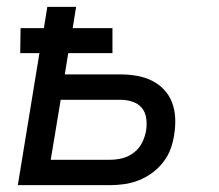

<svg xmlns="http://www.w3.org/2000/svg" viewBox="-20 -540 640 560"><path d="M32 0 95 -385H39L40 -458H108L118 -520H202L192 -458H308V-385H179L169 -323H331Q355 -323 378.5 -319Q402 -315 422.5 -305Q443 -295 458.5 -278.5Q474 -262 482 -240.5Q490 -219 491 -195Q492 -171 488 -147Q485 -126 477.5 -105.5Q470 -85 456 -67Q442 -49 423.5 -35.5Q405 -22 384.5 -14Q364 -6 343 -3Q322 0 301 0ZM128 -74H301Q319 -74 337 -78.5Q355 -83 370.5 -95Q386 -107 394.5 -124Q403 -141 406 -159Q409 -177 406.5 -195Q404 -213 393.5 -225.5Q383 -238 366 -243.5Q349 -249 331 -249H157Z"/></svg>

Font: Iosevka Extended Oblique
Style: Regular
Weight: 400
Width: 7
Italic angle: -9°
Monospace: yes
Designer: Belleve Invis
Foundry: Belleve Invis
Version: Version 32.0.1; ttfautohint (v1.8.4)